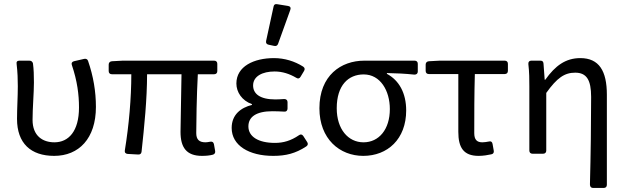

<svg xmlns="http://www.w3.org/2000/svg" viewBox="-20 -763 3108 953"><path d="M64.5 -172.9C64.5 -51.8 132.8 10.7 249 10.7C371.1 10.7 456.1 -75.2 456.1 -232.4C456.1 -308.6 443.4 -384.8 417 -460.9C414.1 -469.7 406.2 -472.7 397.5 -470.7L346.7 -459C336.9 -456.1 333 -449.2 336.9 -439.5C363.3 -361.3 372.1 -293.9 372.1 -229.5C372.1 -111.3 320.3 -56.6 250 -56.6C192.4 -56.6 141.6 -87.9 141.6 -168C141.6 -225.6 148.4 -302.7 148.4 -353.5C148.4 -388.7 147.5 -419.9 143.6 -448.2C141.6 -457 134.8 -461.9 126 -461.9H76.2C65.4 -461.9 60.5 -456.1 62.5 -445.3C67.4 -404.3 68.4 -367.2 68.4 -335C68.4 -280.3 64.5 -226.6 64.5 -172.9Z M876 -108.4C876 -31.2 905.3 10.7 982.4 10.7C1003.9 10.7 1021.5 8.8 1036.1 4.9C1044.9 2.9 1049.8 -4.9 1047.9 -13.7L1042 -46.9C1040 -57.6 1033.2 -61.5 1023.4 -59.6C1012.7 -57.6 1004.9 -56.6 1000 -56.6C968.8 -56.6 954.1 -70.3 954.1 -102.5C954.1 -145.5 956.1 -291 961.9 -394.5H1043C1052.7 -394.5 1058.6 -400.4 1058.6 -410.2V-446.3C1058.6 -456.1 1052.7 -461.9 1043 -461.9H588.9L535.2 -459C525.4 -458 519.5 -452.1 519.5 -442.4V-410.2C519.5 -400.4 525.4 -394.5 535.2 -394.5H631.8C631.8 -276.4 620.1 -141.6 599.6 -16.6C597.7 -5.9 603.5 0 613.3 1L665 3.9C674.8 4.9 681.6 0 682.6 -9.8C696.3 -134.8 710 -271.5 710 -394.5H880.9C879.9 -294.9 876 -153.3 876 -108.4Z M1337.9 -730.5 1300.8 -559.6C1298.8 -548.8 1303.7 -543 1313.5 -541L1340.8 -535.2C1349.6 -533.2 1357.4 -536.1 1360.4 -545.9L1420.9 -713.9C1424.8 -724.6 1420.9 -731.4 1410.2 -733.4L1355.5 -742.2C1345.7 -744.1 1339.8 -740.2 1337.9 -730.5ZM1129.9 -127.9C1129.9 -41 1215.8 10.7 1335.9 10.7C1398.4 10.7 1446.3 -1 1500 -36.1C1508.8 -42 1509.8 -49.8 1504.9 -57.6L1485.4 -87.9C1479.5 -96.7 1471.7 -97.7 1463.9 -91.8C1423.8 -64.5 1386.7 -53.7 1344.7 -53.7C1261.7 -53.7 1212.9 -85 1212.9 -135.7C1212.9 -183.6 1252.9 -210.9 1332 -210.9C1351.6 -210.9 1370.1 -210 1390.6 -209C1401.4 -208 1407.2 -214.8 1407.2 -224.6V-255.9C1407.2 -265.6 1401.4 -271.5 1390.6 -271.5C1375 -270.5 1361.3 -269.5 1346.7 -269.5C1269.5 -269.5 1236.3 -297.9 1236.3 -338.9C1236.3 -384.8 1283.2 -408.2 1342.8 -408.2C1381.8 -408.2 1417 -396.5 1450.2 -377C1459 -371.1 1466.8 -373 1471.7 -381.8L1489.3 -411.1C1494.1 -418.9 1493.2 -426.8 1484.4 -432.6C1442.4 -459 1392.6 -474.6 1339.8 -474.6C1240.2 -474.6 1153.3 -433.6 1153.3 -348.6C1153.3 -305.7 1180.7 -263.7 1230.5 -246.1V-242.2C1175.8 -228.5 1129.9 -194.3 1129.9 -127.9Z M1565.4 -225.6C1565.4 -73.2 1666 10.7 1783.2 10.7C1903.3 10.7 1996.1 -72.3 1996.1 -214.8C1996.1 -300.8 1960.9 -364.3 1900.4 -396.5V-400.4C1949.2 -399.4 1990.2 -397.5 2037.1 -392.6C2047.9 -392.6 2053.7 -398.4 2053.7 -408.2V-446.3C2053.7 -456.1 2047.9 -461.9 2038.1 -461.9H1788.1C1672.9 -461.9 1565.4 -388.7 1565.4 -225.6ZM1915 -221.7C1915 -120.1 1860.4 -56.6 1784.2 -56.6C1708 -56.6 1651.4 -122.1 1651.4 -225.6C1651.4 -339.8 1709 -393.6 1785.2 -393.6C1868.2 -393.6 1915 -312.5 1915 -221.7Z M2254.9 -108.4C2254.9 -31.2 2280.3 10.7 2355.5 10.7C2378.9 10.7 2401.4 6.8 2418.9 2.9C2428.7 1 2432.6 -5.9 2430.7 -15.6L2424.8 -48.8C2422.9 -59.6 2416 -63.5 2406.2 -60.5C2395.5 -58.6 2384.8 -56.6 2374 -56.6C2346.7 -56.6 2334 -70.3 2334 -102.5C2334 -192.4 2334 -293 2336.9 -395.5H2485.4C2495.1 -395.5 2501 -401.4 2501 -411.1V-446.3C2501 -456.1 2495.1 -461.9 2485.4 -461.9H2162.1L2108.4 -459C2098.6 -458 2092.8 -452.1 2092.8 -442.4V-411.1C2092.8 -401.4 2098.6 -395.5 2108.4 -395.5H2254.9Z M2914.1 -282.2C2914.1 -155.3 2912.1 5.9 2908.2 152.3C2908.2 164.1 2914.1 169.9 2923.8 169.9H2976.6C2986.3 169.9 2992.2 164.1 2992.2 154.3V-293C2992.2 -410.2 2954.1 -474.6 2860.4 -474.6C2788.1 -474.6 2736.3 -437.5 2686.5 -367.2H2683.6L2677.7 -447.3C2676.8 -458 2671.9 -461.9 2662.1 -461.9H2617.2C2607.4 -461.9 2601.6 -456.1 2602.5 -445.3C2607.4 -404.3 2607.4 -367.2 2607.4 -335V-15.6C2607.4 -5.9 2613.3 0 2623 0H2675.8C2685.5 0 2691.4 -5.9 2691.4 -15.6V-301.8C2745.1 -377 2782.2 -402.3 2835 -402.3C2891.6 -402.3 2914.1 -366.2 2914.1 -282.2Z"/></svg>

Font: Ed Sans Neue
Style: Regular
Weight: 400
Designer: Stephen Hutchings
Version: Version 1.004;PS 001.004;hotconv 1.0.88;makeotf.lib2.5.64775